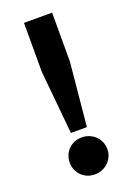

<svg xmlns="http://www.w3.org/2000/svg" viewBox="-140 -767 581 834"><g transform="rotate(-20 150.0 -350.0)"><path d="M112 -193H186L214 -486V-712H84V-486ZM149 12C198 12 237 -26 237 -73C237 -121 198 -159 149 -159C99 -159 63 -121 63 -73C63 -26 99 12 149 12Z"/></g></svg>

Font: Overpass ExtraBold
Style: Regular
Weight: 800
Designer: Delve Withrington, Thomas Jockin
Foundry: Delve Fonts
Version: Version 3.000;DELV;Overpass